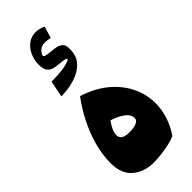

<svg xmlns="http://www.w3.org/2000/svg" viewBox="-326 -1082 1141 1141"><g transform="rotate(-45 244.0 -511.5)"><path d="M207 11.7Q128.9 11.7 76.2 -32.5Q23.4 -76.7 23.4 -167.5Q23.4 -238.3 43.7 -311Q64 -383.8 98.6 -451.9Q133.3 -520 176.8 -577.6Q271.5 -547.9 335.7 -493.9Q399.9 -439.9 432.4 -372.1Q464.8 -304.2 464.8 -231Q464.8 -177.7 448 -124.8Q431.2 -71.8 397.5 -22.5Q376.5 -12.2 342.5 -4.4Q308.6 3.4 272.5 7.6Q236.3 11.7 207 11.7ZM203.1 -348.1Q186 -325.7 175.5 -302.7Q165 -279.8 165 -260.3Q165 -241.7 180.2 -229.7Q195.3 -217.8 233.9 -217.8Q271.5 -217.8 293 -227.5Q314.5 -237.3 314.5 -255.4Q314.5 -287.1 282 -310.3Q249.5 -333.5 203.1 -348.1ZM298.3 -944.8Q285.2 -947.8 274.9 -949.5Q264.6 -951.2 253.9 -951.2Q231.4 -951.2 214.4 -939.5Q197.3 -927.7 189 -902.8Q193.8 -894.5 207.8 -891.8Q221.7 -889.2 239.7 -887.7Q260.7 -886.2 282 -882.1Q303.2 -877.9 317.6 -865.5Q332 -853 332 -826.7V-815.4Q332 -758.3 297.9 -723.1Q263.7 -688 209.7 -671.6Q155.8 -655.3 97.2 -655.3L117.7 -758.3Q175.3 -758.3 211.4 -763.4Q247.6 -768.6 277.8 -781.7L278.3 -790.5Q267.6 -795.4 254.4 -797.6Q241.2 -799.8 227.1 -800.3Q204.6 -802.2 183.3 -807.1Q162.1 -812 148.4 -829.1Q134.8 -846.2 134.8 -883.8Q134.8 -921.9 150.1 -956.3Q165.5 -990.7 193.6 -1012.2Q221.7 -1033.7 259.3 -1033.7Q287.6 -1033.7 319.8 -1019Z"/></g></svg>

Font: Pinar-DS1-FD Black
Style: Regular
Weight: 900
Designer: Amin Abedi
Version: Version 2.000